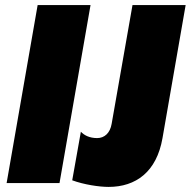

<svg xmlns="http://www.w3.org/2000/svg" viewBox="-20 -720 750 755"><path d="M6 0H214L336 -700H128ZM407 15C514 15 596 -44 619 -177L710 -700H501L419 -233C413 -197 391 -177 362 -177C332 -177 311 -188 298 -202L264 -11C310 6 370 15 407 15Z"/></svg>

Font: Fixel Text 20240404 Black
Style: Italic
Weight: 900
Width: 4
Italic angle: -10°
Designer: AlfaBravo + MacPaw
Foundry: Kyrylo Tkachov, Marchela Mozhyna, Serhii Makarenko, Maria Weinstein, Zakhar Kryvoshyya
Version: Version 1.211;Glyphs 3.2 (3225)